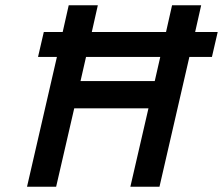

<svg xmlns="http://www.w3.org/2000/svg" viewBox="-20 -712 850 732"><path d="M147 -590H219L242 -692H353L330 -590H613L636 -692H747L724 -590H810L788 -495H702L588 0H477L546 -299H263L194 0H83L197 -495H125ZM570 -403 591 -495H308L287 -403Z"/></svg>

Font: Panefresco 750wt
Style: Italic
Weight: 750
Foundry: Campivisivi & Chank Co
Version: Version 1.000